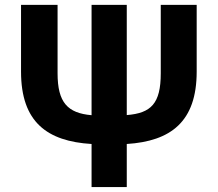

<svg xmlns="http://www.w3.org/2000/svg" viewBox="-20 -755 878 775"><path d="M349.6 0H491.7V-173.8C668.9 -185.1 773.9 -263.2 773.9 -465.8V-735.4H628.9V-459C628.9 -336.4 589.4 -298.3 491.7 -290.5V-735.4H349.6V-290C252.9 -298.3 212.4 -341.3 212.4 -459V-735.4H64.9V-465.8C64.9 -262.2 170.4 -184.6 349.6 -173.8Z"/></svg>

Font: Winston ExtraBold
Style: Regular
Weight: 800
Designer: Vernon Adams, Kim Jin-seong, David Berlow, Cristiano Sobral
Foundry: The Winston Project Authors
Version: Version 3.004